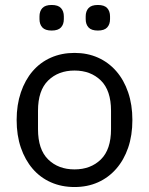

<svg xmlns="http://www.w3.org/2000/svg" viewBox="-20 -741 600 773"><path d="M280 12Q228 12 185 -7Q142 -26 111.5 -61.5Q81 -97 64 -146.5Q47 -196 47 -258Q47 -319 64 -369Q81 -419 111.5 -454.5Q142 -490 185 -509Q228 -528 280 -528Q332 -528 374.5 -509Q417 -490 448 -454.5Q479 -419 496 -369Q513 -319 513 -258Q513 -196 496 -146.5Q479 -97 448 -61.5Q417 -26 374.5 -7Q332 12 280 12ZM280 -59Q345 -59 386 -99Q427 -139 427 -221V-295Q427 -377 386 -417Q345 -457 280 -457Q215 -457 174 -417Q133 -377 133 -295V-221Q133 -139 174 -99Q215 -59 280 -59ZM188 -618Q162 -618 150.5 -630.5Q139 -643 139 -664V-675Q139 -696 150.5 -708.5Q162 -721 188 -721Q214 -721 225.5 -708.5Q237 -696 237 -675V-664Q237 -643 225.5 -630.5Q214 -618 188 -618ZM374 -618Q348 -618 336.5 -630.5Q325 -643 325 -664V-675Q325 -696 336.5 -708.5Q348 -721 374 -721Q400 -721 411.5 -708.5Q423 -696 423 -675V-664Q423 -643 411.5 -630.5Q400 -618 374 -618Z"/></svg>

Font: IBM Plex Sans Thai
Style: Regular
Weight: 400
Designer: Mike Abbink, Paul van der Laan, Pieter van Rosmalen, Ben Mitchell, Mark Frömberg
Foundry: Bold Monday
Version: Version 1.1